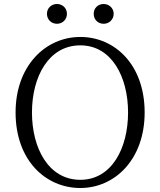

<svg xmlns="http://www.w3.org/2000/svg" viewBox="-20 -926 802 961"><path d="M382 15C555 15 704 -128 704 -363C704 -602 555 -741 382 -741C208 -741 58 -597 58 -363C58 -124 208 15 382 15ZM382 -26C223 -26 140 -184 140 -363C140 -541 223 -699 382 -699C539 -699 621 -541 621 -363C621 -184 539 -26 382 -26ZM265 -807C292 -807 315 -827 315 -857C315 -886 292 -906 265 -906C238 -906 215 -886 215 -857C215 -827 238 -807 265 -807ZM499 -807C525 -807 549 -827 549 -857C549 -886 525 -906 499 -906C471 -906 449 -886 449 -857C449 -827 471 -807 499 -807Z"/></svg>

Font: Kiri Minchoo Light
Style: Regular
Weight: 300
Designer: Ryoko NISHIZUKA 西塚涼子 (kana & ideographs); Frank Grießhammer (Latin, Greek & Cyrillic);
akenotsuki.com/eyeben/fonts/ (U+
Foundry: Adobe
akenotsuki.com/eyeben/fonts/
Version: Version 4.002;hotconv 1.0.119;makeotfexe 2.5.65604